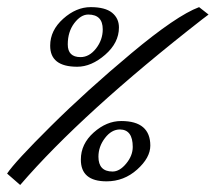

<svg xmlns="http://www.w3.org/2000/svg" viewBox="-25 -527 611 544"><path d="M-4.9 -35.2Q17.1 -68.4 118.7 -169.2Q220.2 -270 347.7 -376.5Q475.1 -482.9 539.1 -506.8L565.9 -485.8L547.9 -472.2Q208 -207 32.2 -2.9ZM117.2 -397.9Q117.2 -440.9 154.1 -473.9Q190.9 -506.8 231.9 -506.8Q272.9 -506.8 292.5 -491Q312 -475.1 312 -449.2Q312 -405.8 272.9 -371.8Q233.9 -337.9 193.8 -337.9Q116.7 -337.9 117.2 -397.9ZM203.1 -365.2Q228 -365.2 247.1 -389.6Q266.1 -414.1 266.1 -443.8Q266.1 -485.8 225.1 -485.8Q204.1 -485.8 185.5 -461.4Q167 -437 167 -401.1Q167 -365.2 203.1 -365.2ZM204.1 -75.2Q204.1 -119.1 240.5 -151.6Q276.9 -184.1 318.4 -184.1Q359.9 -184.1 380.4 -166.5Q400.9 -148.9 400.9 -114.5Q400.9 -80.1 363.5 -46.6Q326.2 -13.2 276.9 -13.2Q203.6 -13.2 204.1 -75.2ZM253.9 -83Q253.9 -41 293.9 -41Q314 -41 332.5 -63.5Q351.1 -85.9 351.1 -110.8Q351.1 -159.7 314.9 -160.2Q291 -160.2 272.5 -136Q253.9 -111.8 253.9 -83Z"/></svg>

Font: Marck Script
Style: Regular
Weight: 400
Designer: Denis Masharov, Marck Fogel
Foundry: Denis Masharov
Version: Version 1.002